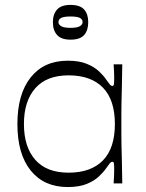

<svg xmlns="http://www.w3.org/2000/svg" viewBox="-20 -744 592 779"><path d="M254.7 14.9Q158.6 14.9 104.6 -52.1Q50.6 -119 50.6 -240.7Q50.6 -362.4 104.6 -430.1Q158.6 -497.7 254.7 -497.7Q301 -497.7 331.9 -485.1Q362.7 -472.6 381.6 -454.6Q400.6 -436.6 410.7 -421.4Q422 -405.3 426.4 -400.3Q430.9 -395.3 435.9 -395.3Q441.3 -395.3 442.3 -402.7Q443.3 -410.1 443.3 -430.9Q443.3 -440.1 442.7 -454.2Q442.1 -468.3 441 -482.9H476.1Q475.3 -424.7 474.4 -388.3Q473.4 -351.9 472.9 -327.9Q472.4 -303.9 472.4 -284.6Q472.4 -265.4 472.4 -240.7Q472.4 -216.1 472.4 -197.1Q472.4 -178 472.9 -154.3Q473.4 -130.6 474.4 -94.4Q475.3 -58.1 476.1 0H441Q442.1 -14.6 442.7 -29.1Q443.3 -43.6 443.3 -54.6Q443.3 -73.6 442.3 -80.6Q441.3 -87.6 435.9 -87.6Q430.9 -87.6 426.4 -82.6Q422 -77.6 410.7 -61.4Q400.6 -46.4 381.6 -28.4Q362.7 -10.3 331.9 2.3Q301 14.9 254.7 14.9ZM258.3 -43.4Q349 -43.4 397.6 -93.1Q446.1 -142.7 446.1 -240.7Q446.1 -338.7 397.6 -388.5Q349 -438.3 258.3 -438.3Q169 -438.3 123.1 -385.9Q77.1 -333.6 77.1 -240.7Q77.1 -147.9 123.1 -95.6Q169 -43.4 258.3 -43.4ZM266.2 -583.1Q228.4 -583.1 211.5 -602.1Q194.6 -621 194.6 -654.2Q194.6 -686.3 211.5 -705.2Q228.4 -724.1 266.2 -724.1Q305.1 -724.1 321.6 -705.2Q338 -686.3 338 -654.2Q338 -621 321.6 -602.1Q305.1 -583.1 266.2 -583.1ZM266.1 -631Q293.1 -631 304.1 -637.8Q315.1 -644.5 315.1 -654.1Q315.1 -665.6 304.1 -671.4Q293.1 -677.1 266.1 -677.1Q239.4 -677.1 228.3 -671.4Q217.1 -665.6 217.1 -654.1Q217.1 -644.5 228.3 -637.8Q239.4 -631 266.1 -631Z"/></svg>

Font: Ojuju ExtraLight
Style: Regular
Weight: 200
Designer: Chisaokwu Joboson, Mirko Velimirovic
Foundry: Udi Foundry
Version: Version 1.000